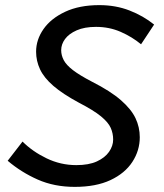

<svg xmlns="http://www.w3.org/2000/svg" viewBox="-20 -720 641 750"><path d="M10 -92 68 -167Q107 -128 162 -101.5Q217 -75 278 -75Q327 -75 358.5 -89.5Q390 -104 406 -127Q422 -150 422 -175Q422 -199 412.5 -220.5Q403 -242 374.5 -265.5Q346 -289 288 -319Q225 -353 188.5 -384.5Q152 -416 136.5 -449Q121 -482 121 -518Q121 -565 150 -606.5Q179 -648 234.5 -674Q290 -700 368 -700Q432 -700 486 -679Q540 -658 582 -624L531 -547Q496 -576 451.5 -595.5Q407 -615 355 -615Q310 -615 279.5 -601.5Q249 -588 234 -567.5Q219 -547 219 -524Q219 -504 229 -485Q239 -466 265 -446Q291 -426 339 -401Q412 -364 452.5 -328.5Q493 -293 509.5 -258Q526 -223 526 -184Q526 -132 497 -87.5Q468 -43 411.5 -16.5Q355 10 272 10Q192 10 127.5 -18.5Q63 -47 10 -92Z"/></svg>

Font: Radio Canada
Style: Italic
Weight: 400
Italic angle: -12°
Designer: Charles Daoud, Etienne Aubert Bonn, Alexandre Saumier Demers, Jacques Le Bailly
Foundry: Radio-Canada
Version: Version 2.104;gftools[0.9.28.dev5+ged2979d]